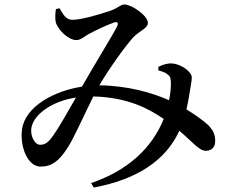

<svg xmlns="http://www.w3.org/2000/svg" viewBox="-20 -776 1040 862"><path d="M220 -169C198 -138 184 -126 160 -126C135 -126 113 -169 122 -207C136 -267 219 -323 321 -338C288 -280 244 -203 220 -169ZM691 -460C709 -455 721 -451 731 -443C744 -434 746 -427 747 -410C748 -389 746 -359 739 -326C662 -360 556 -391 426 -393C468 -465 542 -569 578 -608C605 -637 644 -649 644 -673C644 -706 571 -756 538 -756C521 -756 510 -739 473 -727C433 -713 346 -687 305 -687C276 -687 264 -711 247 -739L231 -735C228 -717 227 -695 230 -678C237 -646 285 -596 323 -596C343 -596 360 -613 376 -622C408 -639 460 -664 492 -675C507 -680 514 -674 505 -656C486 -618 397 -474 348 -387C224 -368 94 -299 79 -196C68 -119 104 -28 162 -28C213 -28 245 -54 281 -109C307 -145 357 -259 399 -343C554 -339 648 -288 715 -242C662 -111 555 -11 389 46L401 66C589 31 723 -52 785 -189C845 -138 874 -99 904 -99C934 -99 946 -120 946 -141C947 -174 935 -194 913 -216C891 -236 856 -261 817 -285C825 -319 830 -351 833 -370C836 -392 841 -412 841 -429C841 -453 793 -489 753 -491C732 -493 709 -485 691 -476Z"/></svg>

Font: Source Han Serif CN SemiBold
Style: Regular
Weight: 600
Designer: Ryoko NISHIZUKA 西塚涼子 (kana & ideographs); Frank Grießhammer (Latin, Greek & Cyrillic); Wenlong ZHANG 张文龙 (bopomofo); San
Foundry: Adobe Systems Incorporated
Version: Version 1.000;PS 1;hotconv 16.6.53;makeotf.lib2.5.65590